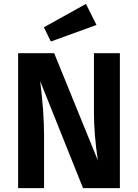

<svg xmlns="http://www.w3.org/2000/svg" viewBox="-20 -965 708 985"><path d="M421 -945 475 -837 241 -752 205 -825ZM595 -692V0H406L186 -549Q206 -394 206 -269V0H73V-692H258L482 -142Q462 -276 462 -388V-692Z"/></svg>

Font: FiraGO SemiBold
Style: Regular
Weight: 600
Designer: bBox Type
Foundry: bBox Type GmbH
Version: Version 1.001;PS 001.001;hotconv 1.0.88;makeotf.lib2.5.64775